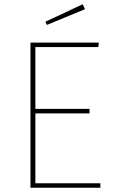

<svg xmlns="http://www.w3.org/2000/svg" viewBox="-20 -881 534 901"><path d="M441 -660H146V-370H400V-349H146V-21H451V0H123V-681H444ZM379 -838 200 -764 193 -779 368 -861Z"/></svg>

Font: Fira Sans Thin
Style: Regular
Weight: 100
Designer: bBox Type GmbH & Carrois Corporate GbR & Edenspiekermann AG
Foundry: bBox Type GmbH & Carrois Corporate GbR & Edenspiekermann AG
Version: Version 4.301